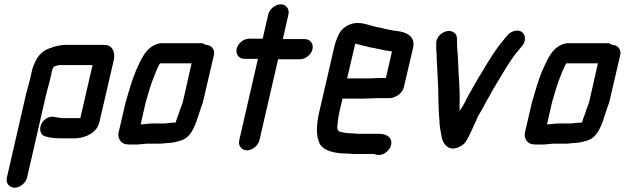

<svg xmlns="http://www.w3.org/2000/svg" viewBox="-20 -661 2909 894"><path d="M106 166 196 -226C199 -239 209 -273 212 -286L224 -339L231 -351C241 -354 249 -358 262 -358H411L354 -111H270C266 -112 261 -112 254 -113C234 -116 219 -123 197 -110C158 -87 157 -31 195 -25C211 -20 235 -17 256 -17H334C383 -20 432 -45 443 -93L510 -382C518 -418 503 -452 466 -452H280C262 -451 243 -447 228 -442L211 -436C184 -428 160 -406 147 -379C141 -366 134 -353 130 -337L118 -285C115 -272 105 -238 102 -226L12 166C6 191 23 213 48 213C73 213 100 191 106 166Z M638 -82H635L658 -183C668 -216 677 -250 688 -281C692 -292 720 -366 726 -366H872L832 -189C829 -181 828 -176 827 -173C825 -168 822 -161 819 -153L812 -131C806 -117 803 -107 798 -91H796C795 -90 794 -90 793 -90C788 -90 782 -90 775 -89L756 -87C752 -86 749 -86 746 -86H687C672 -86 651 -82 638 -82ZM571 11C576 12 584 12 593 12H616C630 12 653 8 667 8H724C736 8 750 5 762 5C767 4 771 4 774 4C787 3 805 -1 817 -5C873 -19 890 -80 910 -142C913 -149 914 -154 915 -158C918 -165 921 -174 925 -186L976 -405C982 -430 964 -452 939 -452C931 -457 924 -460 915 -460H734C718 -460 702 -454 685 -443C650 -419 633 -375 613 -332C594 -287 580 -236 565 -185L532 -43C526 -18 545 11 571 11Z M1229 -594 1203 -481H1140C1115 -481 1088 -460 1082 -434C1076 -408 1093 -387 1118 -387H1181L1094 -8C1088 17 1105 39 1130 39C1155 39 1182 17 1188 -8L1275 -385H1377C1402 -385 1429 -406 1435 -432C1441 -458 1424 -479 1399 -479H1297L1323 -594C1329 -619 1312 -641 1287 -641C1262 -641 1235 -619 1229 -594Z M1697 -296H1603C1601 -296 1599 -296 1596 -295L1632 -449C1632 -451 1633 -454 1635 -458C1646 -454 1657 -453 1669 -449C1704 -439 1739 -435 1774 -426L1791 -424L1805 -421L1777 -298H1760C1747 -298 1712 -296 1697 -296ZM1738 -204H1792C1803 -203 1817 -208 1832 -217C1847 -226 1857 -240 1861 -257L1904 -441C1914 -491 1874 -512 1826 -517L1810 -519L1795 -522C1776 -525 1755 -532 1735 -535C1705 -541 1679 -554 1644 -554C1607 -554 1574 -532 1559 -504C1552 -491 1542 -465 1538 -449L1467 -142C1452 -78 1451 -27 1469 9C1488 42 1539 54 1598 54C1608 54 1617 56 1628 56H1720C1725 56 1727 58 1731 59C1769 70 1813 26 1800 -10C1793 -29 1771 -38 1742 -38H1642C1635 -39 1627 -40 1619 -40C1615 -40 1610 -40 1604 -41C1587 -41 1575 -45 1561 -48C1554 -51 1548 -63 1551 -74C1553 -95 1555 -118 1561 -143L1575 -202H1676C1691 -202 1724 -204 1738 -204Z M2011 -459C2012 -440 2010 -428 2013 -409C2013 -378 2017 -334 2018 -299C2022 -243 2020 -186 2024 -128L2026 -102C2026 -75 2032 -47 2036 -26C2039 -4 2052 18 2071 27C2099 40 2138 16 2150 -3C2167 -31 2183 -69 2198 -102C2207 -126 2221 -143 2232 -165C2242 -187 2261 -215 2272 -238C2289 -268 2306 -294 2323 -323C2348 -365 2371 -401 2401 -435L2411 -447C2432 -472 2426 -500 2410 -512C2388 -527 2357 -514 2342 -496L2332 -484C2318 -468 2316 -463 2304 -449L2288 -427C2271 -403 2258 -381 2242 -356L2226 -328C2212 -307 2203 -291 2189 -266C2175 -242 2157 -211 2146 -187C2138 -171 2129 -159 2120 -144C2121 -159 2119 -168 2120 -185C2122 -252 2115 -307 2113 -373C2112 -408 2109 -425 2108 -456V-474C2108 -491 2106 -501 2093 -510C2062 -531 2011 -500 2011 -459Z M2530 -82H2527L2550 -183C2560 -216 2569 -250 2580 -281C2584 -292 2612 -366 2618 -366H2764L2724 -189C2721 -181 2720 -176 2719 -173C2717 -168 2714 -161 2711 -153L2704 -131C2698 -117 2695 -107 2690 -91H2688C2687 -90 2686 -90 2685 -90C2680 -90 2674 -90 2667 -89L2648 -87C2644 -86 2641 -86 2638 -86H2579C2564 -86 2543 -82 2530 -82ZM2463 11C2468 12 2476 12 2485 12H2508C2522 12 2545 8 2559 8H2616C2628 8 2642 5 2654 5C2659 4 2663 4 2666 4C2679 3 2697 -1 2709 -5C2765 -19 2782 -80 2802 -142C2805 -149 2806 -154 2807 -158C2810 -165 2813 -174 2817 -186L2868 -405C2874 -430 2856 -452 2831 -452C2823 -457 2816 -460 2807 -460H2626C2610 -460 2594 -454 2577 -443C2542 -419 2525 -375 2505 -332C2486 -287 2472 -236 2457 -185L2424 -43C2418 -18 2437 11 2463 11Z"/></svg>

Font: Electronic
Style: ExBlkIt
Weight: 900
Version: Version 1.011